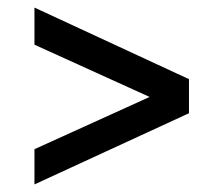

<svg xmlns="http://www.w3.org/2000/svg" viewBox="-20 -614 590 507"><path d="M71 -220 375 -358 71 -496V-594L479 -405V-315L71 -127Z"/></svg>

Font: Golos UI VF
Style: Regular
Weight: 400
Designer: A.Korolkova, Vitaly Kuzmin
Foundry: ParaType Ltd
Version: Version 2.000